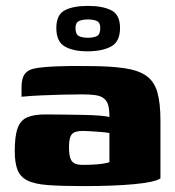

<svg xmlns="http://www.w3.org/2000/svg" viewBox="-20 -627 593 651"><path d="M262 4Q188 4 142 0.5Q96 -3 72 -15.5Q48 -28 39 -52Q30 -76 30 -115Q30 -166 40 -193Q50 -220 73 -229.5Q96 -239 134 -239Q160 -239 193.5 -238.5Q227 -238 259.5 -237.5Q292 -237 317.5 -235Q343 -233 351 -230Q351 -255 347 -270Q343 -285 332 -293.5Q321 -302 303 -304.5Q285 -307 257 -307Q222 -307 186.5 -306Q151 -305 117.5 -303.5Q84 -302 53 -299V-332Q53 -361 64 -376Q75 -391 98 -395Q123 -400 171.5 -402Q220 -404 278 -403Q352 -403 400.5 -396Q449 -389 476 -370Q503 -351 513.5 -314.5Q524 -278 524 -219V-22Q504 -9 434.5 -2.5Q365 4 262 4ZM261 -68Q281 -68 298 -69Q315 -70 328.5 -72Q342 -74 351 -77V-176Q341 -178 322.5 -179.5Q304 -181 287 -182Q270 -183 262 -183Q245 -183 234 -179Q223 -175 218.5 -163Q214 -151 214 -127Q214 -105 218 -92Q222 -79 232 -73.5Q242 -68 261 -68ZM276 -453Q228 -453 199.5 -469.5Q171 -486 171 -532Q171 -577 199.5 -592Q228 -607 278 -607Q328 -607 357.5 -592Q387 -577 387 -532Q387 -486 357 -469.5Q327 -453 276 -453ZM278 -499Q298 -499 309 -505Q320 -511 320 -532Q320 -550 309 -555.5Q298 -561 278 -561Q259 -561 247.5 -555.5Q236 -550 236 -532Q236 -511 247 -505Q258 -499 278 -499Z"/></svg>

Font: Genos Thin ExtraBold
Style: Regular
Weight: 800
Version: Version 1.010